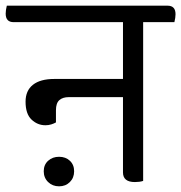

<svg xmlns="http://www.w3.org/2000/svg" viewBox="-48 -630 638 676"><path d="M160 26Q137 26 121.5 11Q106 -4 106 -27Q106 -50 121.5 -64Q137 -78 160 -78Q183 -78 198 -64Q213 -50 213 -27Q213 -4 198 11Q183 26 160 26ZM456 -552V7Q450 9 442.5 10Q435 11 427 11Q385 11 385 -23V-288H194Q173 -288 161 -277.5Q149 -267 149 -242V-199Q142 -195 132.5 -192Q123 -189 112 -189Q84 -189 63 -209Q42 -229 42 -272Q42 -311 68 -331.5Q94 -352 143 -352H385V-552H0Q-28 -552 -28 -582Q-28 -588 -27 -595Q-26 -602 -24 -610H542Q570 -610 570 -580Q570 -574 569 -567Q568 -560 566 -552Z"/></svg>

Font: Baloo 2
Style: Regular
Weight: 400
Designer: Sarang Kulkarni and Ek Type
Foundry: Ek Type
Version: Version 1.640;hotconv 1.0.111;makeotfexe 2.5.65597; ttfautoh